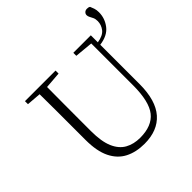

<svg xmlns="http://www.w3.org/2000/svg" viewBox="-223 -1041 1235 1235"><g transform="rotate(-45 394.5 -423.5)"><path d="M647 -723.1V-659.2Q700.2 -667.5 721.7 -695.1Q743.2 -722.7 743.2 -756.8Q743.2 -775.9 737.1 -789.1Q731 -802.2 725.1 -812.7Q719.2 -823.2 719.2 -834Q719.2 -845.2 727.8 -853.5Q736.3 -861.8 750 -861.8Q755.9 -861.8 761.5 -860.8Q767.1 -859.9 772.9 -856Q778.3 -844.2 783.7 -828.1Q789.1 -812 789.1 -791Q789.1 -736.3 754.9 -691.7Q720.7 -647 647 -637.2V-277.8Q646.5 -130.4 582.3 -57.6Q518.1 15.1 397.9 15.1Q321.8 15.1 265.4 -13.9Q209 -43 178 -106Q147 -168.9 147 -271V-387.2Q147 -462.9 147 -538.3Q147 -613.8 146 -688L47.9 -695.8V-723.1H326.2V-695.8L212.9 -687Q212.4 -613.3 212.2 -538.3Q211.9 -463.4 211.9 -387.2V-286.1Q211.9 -192.4 235.8 -136.7Q259.8 -81.1 303.5 -56.6Q347.2 -32.2 405.8 -32.2Q512.7 -32.2 562.3 -94.2Q611.8 -156.2 611.8 -304.2V-684.1L487.8 -695.8V-723.1Z"/></g></svg>

Font: Source Han Serif CN ExtraLight
Style: Regular
Weight: 250
Designer: Ryoko NISHIZUKA  (kana & ideographs); Frank Grießhammer (Latin, Greek & Cyrillic); Wenlong ZHANG  (bopomofo); Sandoll Co
Foundry: Adobe Systems Incorporated
Version: Version 1.001;PS 1.001;hotconv 16.6.54;makeotf.lib2.5.65590